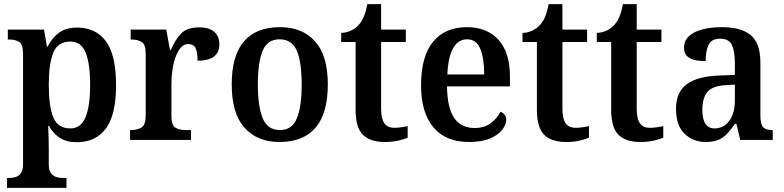

<svg xmlns="http://www.w3.org/2000/svg" viewBox="-20 -680 3809 933"><path d="M14 233V185H23Q39 185 55 180.5Q71 176 81.5 161.5Q92 147 92 117V-419Q92 -464 73.5 -476Q55 -488 27 -488H18V-536H194L208 -454H212Q232 -495 266 -520.5Q300 -546 354 -546Q446 -546 495 -479Q544 -412 544 -267Q544 -123 495 -56Q446 11 353 11Q302 11 270 -10.5Q238 -32 218 -68H214Q217 -11 217 45V119Q217 148 228 162Q239 176 254.5 180.5Q270 185 286 185H303V233ZM322 -56Q373 -56 395.5 -110Q418 -164 418 -268Q418 -371 396 -424.5Q374 -478 322 -478Q261 -478 239 -424Q217 -370 217 -268Q217 -163 239 -109.5Q261 -56 322 -56Z M612 0V-48H616Q647 -48 667.5 -60.5Q688 -73 688 -120V-420Q688 -464 668.5 -476Q649 -488 619 -488H615V-536H788L806 -437H810Q831 -487 860 -517Q889 -547 947 -547Q998 -547 1022 -524.5Q1046 -502 1046 -465Q1046 -385 940 -385Q940 -426 930.5 -446Q921 -466 894 -466Q873 -466 857.5 -447.5Q842 -429 832 -399.5Q822 -370 817.5 -336.5Q813 -303 813 -273V-115Q813 -71 832.5 -59.5Q852 -48 881 -48H908V0Z M1338 10Q1230 10 1168 -59.5Q1106 -129 1106 -270Q1106 -410 1165.5 -479Q1225 -548 1341 -548Q1449 -548 1511 -479Q1573 -410 1573 -270Q1573 -129 1513.5 -59.5Q1454 10 1338 10ZM1340 -48Q1399 -48 1422.5 -104.5Q1446 -161 1446 -270Q1446 -379 1422 -434Q1398 -489 1339 -489Q1280 -489 1256.5 -434Q1233 -379 1233 -270Q1233 -161 1257 -104.5Q1281 -48 1340 -48Z M1850 10Q1779 10 1743.5 -25Q1708 -60 1708 -147V-476H1638V-520Q1665 -521 1687 -532Q1709 -543 1723 -559Q1738 -575 1748 -599Q1758 -623 1765 -660H1832V-536H1952V-476H1832V-152Q1832 -103 1847.5 -81Q1863 -59 1896 -59Q1914 -59 1930 -61.5Q1946 -64 1961 -67V-11Q1946 -4 1916.5 3Q1887 10 1850 10Z M2259 10Q2145 10 2085.5 -62Q2026 -134 2026 -265Q2026 -405 2084 -476.5Q2142 -548 2249 -548Q2346 -548 2402 -487Q2458 -426 2458 -307V-260H2152Q2154 -154 2187.5 -106Q2221 -58 2286 -58Q2334 -58 2365 -81.5Q2396 -105 2412 -137Q2423 -133 2431.5 -123Q2440 -113 2440 -98Q2440 -75 2421 -50Q2402 -25 2362 -7.5Q2322 10 2259 10ZM2333 -318Q2333 -396 2314 -442.5Q2295 -489 2250 -489Q2206 -489 2181.5 -445Q2157 -401 2154 -318Z M2731 10Q2660 10 2624.5 -25Q2589 -60 2589 -147V-476H2519V-520Q2546 -521 2568 -532Q2590 -543 2604 -559Q2619 -575 2629 -599Q2639 -623 2646 -660H2713V-536H2833V-476H2713V-152Q2713 -103 2728.5 -81Q2744 -59 2777 -59Q2795 -59 2811 -61.5Q2827 -64 2842 -67V-11Q2827 -4 2797.5 3Q2768 10 2731 10Z M3092 10Q3021 10 2985.5 -25Q2950 -60 2950 -147V-476H2880V-520Q2907 -521 2929 -532Q2951 -543 2965 -559Q2980 -575 2990 -599Q3000 -623 3007 -660H3074V-536H3194V-476H3074V-152Q3074 -103 3089.5 -81Q3105 -59 3138 -59Q3156 -59 3172 -61.5Q3188 -64 3203 -67V-11Q3188 -4 3158.5 3Q3129 10 3092 10Z M3410 10Q3349 10 3307 -29.5Q3265 -69 3265 -152Q3265 -232 3317 -270.5Q3369 -309 3474 -313L3551 -316V-374Q3551 -429 3537 -460.5Q3523 -492 3479 -492Q3438 -492 3423.5 -462.5Q3409 -433 3409 -383Q3356 -383 3330 -398.5Q3304 -414 3304 -448Q3304 -483 3328.5 -505Q3353 -527 3395 -537.5Q3437 -548 3488 -548Q3581 -548 3628 -509.5Q3675 -471 3675 -376V-119Q3675 -78 3687.5 -63Q3700 -48 3732 -48H3735V0H3577L3559 -77H3551Q3531 -49 3512.5 -29.5Q3494 -10 3470 0Q3446 10 3410 10ZM3452 -56Q3497 -56 3524 -93Q3551 -130 3551 -191V-269L3504 -266Q3441 -262 3417 -232.5Q3393 -203 3393 -147Q3393 -56 3452 -56Z"/></svg>

Font: Noto Serif Sinhala SemiCondensed SemiBold
Style: Regular
Weight: 600
Width: 4
Designer: Jelle Bosma - Monotype Design Team
Foundry: Monotype Imaging Inc.
Version: Version 2.007; ttfautohint (v1.8.4.7-5d5b)